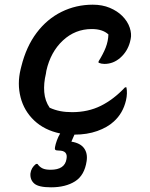

<svg xmlns="http://www.w3.org/2000/svg" viewBox="-20 -564 640 820"><path d="M376 -544Q417 -544 449 -530.5Q481 -517 502 -496Q525 -473 534 -446Q543 -419 538 -397L535 -384Q524 -344 494 -317.5Q464 -291 426 -291Q413 -291 401 -296V-302Q421 -334 431.5 -361Q442 -388 443 -417Q418 -440 372 -440Q301 -440 248.5 -391Q196 -342 178 -262L176 -249Q166 -208 169 -170.5Q172 -133 192 -104Q214 -94 237 -89.5Q260 -85 288 -85Q356 -85 410.5 -112Q465 -139 514 -191H520Q525 -165 518 -135Q505 -80 466 -45Q439 -20 395.5 -4.5Q352 11 298 11Q295 18 292 24.5Q289 31 287 36L285 41Q323 47 339 69Q355 91 350 124Q341 185 300.5 210.5Q260 236 198 236Q145 236 126.5 220Q108 204 110 177Q113 152 134 136H140Q149 149 161.5 155Q174 161 196 161Q257 161 264 115Q271 79 231 79Q220 79 216.5 76Q213 73 215 64Q217 52 223 35.5Q229 19 237 6Q170 -8 126.5 -49Q83 -90 68 -148Q53 -206 68 -268L71 -280Q92 -365 136.5 -424Q181 -483 243 -513.5Q305 -544 376 -544Z"/></svg>

Font: Recursive Mn Csl St Med
Style: Italic
Weight: 500
Italic angle: -15°
Monospace: yes
Version: Version 1.079;hotconv 1.0.112;makeotfexe 2.5.65598; ttfautoh